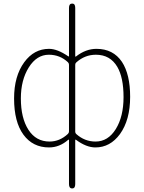

<svg xmlns="http://www.w3.org/2000/svg" viewBox="-20 -814 810 1077"><path d="M385 243Q367 243 367 219V-28Q367 -33 363 -30Q314 13 255 13Q164 13 111.5 -58.5Q59 -130 59 -262Q59 -387 116 -465Q171 -540 255 -540Q302 -540 363 -498Q367 -495 367 -500V-770Q367 -794 385 -794Q402 -794 402 -770V-499Q402 -494 406 -497Q461 -540 521 -540Q615 -540 664 -467Q710 -397 710 -271Q710 -141 653 -62Q598 13 515 13Q464 13 406 -30Q402 -33 402 -28V219Q402 243 385 243ZM258 -20Q315 -20 361 -63Q367 -69 367 -77V-451Q367 -459 361 -465Q316 -507 254 -507Q186 -507 141.5 -436Q97 -365 97 -262Q97 -152 139.5 -86Q182 -20 258 -20ZM516 -20Q586 -20 629.5 -90Q673 -160 673 -269.5Q673 -379 638 -439Q598 -507 518 -507Q456 -507 408 -464Q402 -459 402 -451V-75Q402 -67 408 -62Q455 -20 516 -20Z"/></svg>

Font: Resource Han Rounded JP ExtraLight
Style: Regular
Weight: 250
Designer: Cyano Hao (round all glyphs); Ryoko NISHIZUKA 西塚涼子 (kana, bopomofo & ideographs); Paul D. Hunt (Latin, Greek & Cyrillic)
Foundry: Cyano Hao
Version: 0.990